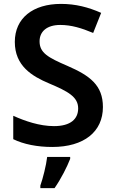

<svg xmlns="http://www.w3.org/2000/svg" viewBox="-20 -744 590 985"><path d="M508 -195C508 -307 441 -356 326 -406C226 -449 183 -473 183 -532C183 -582 220 -616 289 -616C346 -616 398 -600 458 -575L499 -678C433 -707 368 -724 293 -724C149 -724 56 -651 56 -529C56 -406 144 -353 232 -316C329 -275 381 -247 381 -188C381 -134 343 -97 257 -97C183 -97 108 -123 48 -150V-30C101 -4 171 10 248 10C411 10 508 -68 508 -195ZM340 71V61H222C217 104 200 172 187 208V221H260C294 172 324 112 340 71Z"/></svg>

Font: Noto Sans Bengali UI SemiBold
Style: Regular
Weight: 600
Designer: Jelle Bosma - Monotype Design Team
Foundry: Monotype Imaging Inc.
Version: Version 2.003